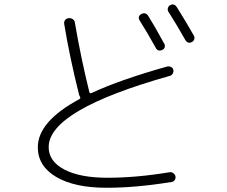

<svg xmlns="http://www.w3.org/2000/svg" viewBox="-20 -844 1040 880"><path d="M468.8 16.6Q321.3 16.6 237.3 -33.2Q153.3 -83 153.3 -168.9Q153.3 -287.1 343.8 -389.6Q350.6 -393.6 346.7 -400.4L342.8 -408.2Q298.8 -584 274.4 -733.4Q272.5 -744.1 278.3 -752Q284.2 -759.8 294.9 -760.7Q305.7 -761.7 314 -755.9Q322.3 -750 323.2 -740.2Q351.6 -574.2 389.6 -421.9Q391.6 -414.1 400.4 -418Q530.3 -478.5 746.1 -539.1Q754.9 -541 763.7 -537.1Q772.5 -533.2 774.4 -523.9Q776.4 -514.6 771.5 -506.3Q766.6 -498 757.8 -496.1Q203.1 -339.8 203.1 -169.9Q203.1 -104.5 274.9 -66.9Q346.7 -29.3 472.7 -29.3Q605.5 -29.3 757.8 -54.7Q766.6 -55.7 774.4 -50.3Q782.2 -44.9 784.2 -36.1Q786.1 -27.3 780.8 -19Q775.4 -10.7 765.6 -9.8Q603.5 16.6 468.8 16.6ZM627 -779.3Q646.5 -790 659.2 -771.5Q683.6 -733.4 733.4 -642.6Q737.3 -634.8 734.9 -627Q732.4 -619.1 723.6 -615.2Q704.1 -606.4 694.3 -624Q654.3 -696.3 620.1 -750Q609.4 -768.6 627 -779.3ZM759.8 -820.3Q778.3 -830.1 791 -810.5Q840.8 -730.5 869.1 -679.7Q873 -671.9 870.1 -663.6Q867.2 -655.3 859.4 -651.4Q840.8 -641.6 829.1 -661.1Q792 -727.5 752 -790Q747.1 -796.9 749.5 -806.6Q752 -816.4 759.8 -820.3Z"/></svg>

Font: Rounded Mgen+ 2m light
Style: Regular
Weight: 200
Designer: [Source Han Sans]
Ryoko NISHIZUKA  (kana & ideographs); Paul D. Hunt (Latin, Greek & Cyrillic); Wenlong ZHANG  (bopomofo
Version: Version 1.059.20150602